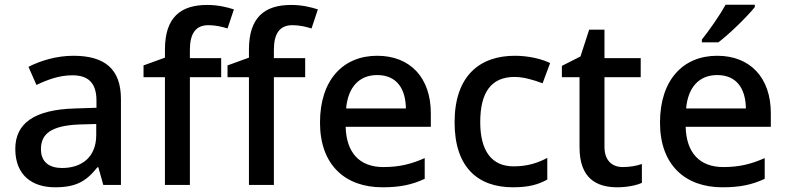

<svg xmlns="http://www.w3.org/2000/svg" viewBox="-20 -786 3345 816"><path d="M292 -549C220 -549 152 -528 101 -502L135 -425C181 -447 232 -466 287 -466C352 -466 390 -437 390 -358V-328L298 -325C127 -320 45 -263 45 -153C45 -41 117 10 214 10C304 10 347 -16 394 -75H398L419 0H494V-365C494 -491 427 -549 292 -549ZM317 -257 389 -259V-212C389 -118 327 -72 244 -72C191 -72 154 -96 154 -152C154 -215 194 -252 317 -257Z M920 -458V-539H787V-574C787 -644 812 -679 866 -679C896 -679 925 -672 947 -665L974 -746C947 -755 907 -765 861 -765C748 -765 681 -713 681 -575V-541L590 -508V-458H681V0H787V-458Z M1277 -458V-539H1144V-574C1144 -644 1169 -679 1223 -679C1253 -679 1282 -672 1304 -665L1331 -746C1304 -755 1264 -765 1218 -765C1105 -765 1038 -713 1038 -575V-541L947 -508V-458H1038V0H1144V-458Z M1583 -549C1438 -549 1340 -446 1340 -265C1340 -84 1448 10 1605 10C1681 10 1731 -1 1785 -26V-114C1728 -89 1678 -76 1609 -76C1509 -76 1452 -136 1449 -247H1811V-305C1811 -455 1724 -549 1583 -549ZM1583 -467C1666 -467 1704 -409 1705 -325H1451C1459 -416 1507 -467 1583 -467Z M2160 10C2225 10 2267 -1 2306 -23V-115C2267 -94 2222 -79 2163 -79C2070 -79 2021 -144 2021 -267C2021 -394 2068 -459 2167 -459C2205 -459 2249 -446 2286 -432L2318 -518C2283 -535 2228 -549 2168 -549C2020 -549 1912 -465 1912 -266C1912 -75 2011 10 2160 10Z M2627 -76C2581 -76 2549 -104 2549 -162V-458H2703V-539H2549V-660H2484L2447 -546L2368 -506V-458H2443V-160C2443 -27 2516 10 2604 10C2643 10 2685 2 2708 -9V-89C2686 -81 2655 -76 2627 -76Z M3188 -756V-766H3064C3039 -721 2993 -655 2963 -618V-606H3033C3081 -642 3159 -719 3188 -756ZM3028 -549C2883 -549 2785 -446 2785 -265C2785 -84 2893 10 3050 10C3126 10 3176 -1 3230 -26V-114C3173 -89 3123 -76 3054 -76C2954 -76 2897 -136 2894 -247H3256V-305C3256 -455 3169 -549 3028 -549ZM3028 -467C3111 -467 3149 -409 3150 -325H2896C2904 -416 2952 -467 3028 -467Z"/></svg>

Font: Noto Sans Gujarati Medium
Style: Regular
Weight: 500
Designer: Jelle Bosma - Monotype Design Team, Universal Thirst
Foundry: Monotype Imaging Inc.
Version: Version 2.106